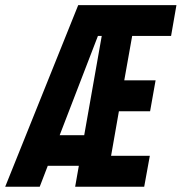

<svg xmlns="http://www.w3.org/2000/svg" viewBox="-52 -713 694 733"><path d="M234.9 0H498.5L520 -118.2H372.1L401.9 -288.1H521L542 -406.2H422.4L452.6 -575.7H601.1L621.6 -693.4H246.6L-32.2 0H99.6L130.4 -80.1H249ZM175.8 -196.8 321.8 -575.7H336.4L269.5 -196.8Z"/></svg>

Font: Cascadia Mono NF
Style: Bold Italic
Weight: 700
Italic angle: -10°
Monospace: yes
Designer: Aaron Bell
Foundry: Saja Typeworks
Version: Version 2404.023